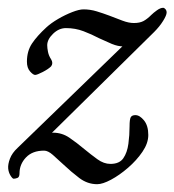

<svg xmlns="http://www.w3.org/2000/svg" viewBox="-20 -438 447 492"><path d="M229 34Q204 34 183 18Q162 2 143 -16Q128 -30 115.5 -41Q103 -52 93 -52Q63 -52 46.5 -34.5Q30 -17 30 6Q30 16 24.5 18Q19 20 15 20Q12 20 7 12Q2 4 1 -6Q0 -17 5.5 -31.5Q11 -46 25 -59L313 -338L336 -346Q326 -332 318 -325.5Q310 -319 297 -319Q282 -319 266.5 -325.5Q251 -332 234 -340Q215 -350 194 -358Q173 -366 149 -366Q131 -366 116 -351.5Q101 -337 101 -322Q101 -315 103 -305Q105 -295 111 -286Q117 -276 111 -268Q104 -261 89.5 -253.5Q75 -246 70 -246Q65 -246 57 -255Q49 -264 49 -280Q49 -307 62 -326.5Q75 -346 99 -368Q111 -379 129 -389.5Q147 -400 165 -407Q183 -414 194 -414Q211 -414 227.5 -409Q244 -404 260 -398Q278 -391 294 -385Q310 -379 323 -379Q338 -379 347.5 -384Q357 -389 368 -400Q373 -405 382 -411.5Q391 -418 398 -418Q401 -418 404 -414.5Q407 -411 407 -406Q407 -399 398 -384.5Q389 -370 375 -356L90 -75L75 -82Q87 -93 95.5 -95.5Q104 -98 116 -98Q139 -98 158 -85Q177 -72 196 -56Q213 -42 229.5 -30Q246 -18 263 -18Q286 -18 296 -32.5Q306 -47 309 -69.5Q312 -92 312 -114Q312 -132 315 -137.5Q318 -143 327 -143Q338 -143 349 -129.5Q360 -116 360 -92Q360 -71 345 -49Q330 -27 308 -8Q286 11 264.5 22.5Q243 34 229 34Z"/></svg>

Font: EB Garamond
Style: Italic
Weight: 400
Italic angle: -17.2°
Designer: Georg Duffner and Octavio Pardo
Foundry: Georg Duffner
Version: Version 1.001